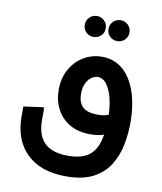

<svg xmlns="http://www.w3.org/2000/svg" viewBox="-90 -669 822 972"><g transform="rotate(10 321.0 -182.5)"><path d="M314.3 231Q185.3 231 113.5 162Q41.7 93 41.7 -29H146.7Q146.7 50 186.3 88.3Q226 126.7 307.7 126.7Q366.7 126.7 403.7 105.3Q440.7 84 457.8 35.8Q475 -12.3 475 -92H590Q590 -38.3 579.3 18.3Q568.7 75 540 123.2Q511.3 171.3 457 201.2Q402.7 231 314.3 231ZM41.7 -29V-80L143.7 -94L146.7 -86V-29ZM400 0Q336.7 0 292.7 -26Q248.7 -52 226 -96.2Q203.3 -140.3 203.3 -194.3Q203.3 -254 228.5 -299.5Q253.7 -345 296.3 -371Q339 -397 391 -397Q454.3 -397 498.7 -358.7Q543 -320.3 566.5 -251.7Q590 -183 590 -92H475Q475 -183 450.2 -237.8Q425.3 -292.7 388.7 -292.7Q373.7 -292.7 357.3 -282.5Q341 -272.3 329.7 -250.3Q318.3 -228.3 318.3 -193.3Q318.3 -148.7 342.5 -126.5Q366.7 -104.3 419.7 -104.3Q449.7 -104.3 468.5 -111.5Q487.3 -118.7 501.3 -134L528 -50.3Q508.7 -27 476.7 -13.5Q444.7 0 400 0ZM329.9 -488.3Q307.3 -488.3 291.7 -503.7Q276 -519 276 -541.5Q276 -564.1 291.8 -579.9Q307.6 -595.7 330.1 -595.7Q352.7 -595.7 368.3 -579.9Q384 -564.1 384 -541.5Q384 -519 368.2 -503.7Q352.4 -488.3 329.9 -488.3ZM451.9 -488.3Q429.3 -488.3 413.7 -503.7Q398 -519 398 -541.5Q398 -564.1 413.8 -579.9Q429.6 -595.7 452.1 -595.7Q474.7 -595.7 490.3 -579.9Q506 -564.1 506 -541.5Q506 -519 490.2 -503.7Q474.4 -488.3 451.9 -488.3Z"/></g></svg>

Font: Fustat
Style: Regular
Weight: 400
Designer: Mohamed Gaber, Khaled Hosny, Laura Garcia Mut
Foundry: Kief Type Foundry, Alif Type Foundry, Hard Type Foundry
Version: Version 1.007